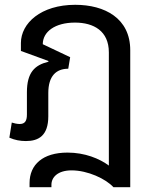

<svg xmlns="http://www.w3.org/2000/svg" viewBox="-20 -578 643 799"><path d="M293 -558C150 -558 67 -481 67 -399V-366L182 -324L181 -321C124 -307 92 -276 92 -194V-101C92 -74 83 -62 62 -62C51 -62 38 -65 29 -68L19 -5C42 5 64 9 88 9C140 9 181 -13 181 -94V-191C181 -262 214 -292 264 -292L272 -340L158 -394C158 -446 209 -484 292 -484C370 -484 433 -449 433 -360V111C394 82 333 57 261 57C158 57 103 107 103 184V201H194V191C194 160 220 131 278 131C345 131 420 166 452 201H522V-369C522 -502 416 -558 293 -558Z"/></svg>

Font: Noto Sans Thai
Style: Regular
Weight: 400
Designer: Monotype Design Team
Foundry: Monotype Imaging Inc.
Version: Version 1.901